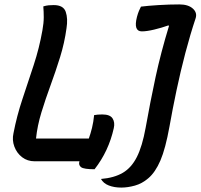

<svg xmlns="http://www.w3.org/2000/svg" viewBox="-20 -730 908 869"><path d="M437 80Q497 75 536 52Q575 29 599.5 -19.5Q624 -68 639 -151Q660 -269 684 -380.5Q708 -492 745 -613L742 -615Q711 -604 677.5 -596Q644 -588 622 -588Q583 -588 600 -654Q604 -669 609 -681Q614 -693 618 -700Q649 -704 697.5 -707Q746 -710 792 -710Q832 -710 853 -691Q874 -672 865 -646Q841 -574 819 -490.5Q797 -407 779 -321.5Q761 -236 747 -157Q729 -57 706 -3.5Q683 50 651 77Q623 101 590.5 110Q558 119 529 119Q497 119 472.5 109.5Q448 100 437 80ZM137 0Q104 0 80 -18.5Q56 -37 45 -66.5Q34 -96 41 -127Q56 -205 81.5 -281.5Q107 -358 132.5 -435.5Q158 -513 172 -593Q178 -626 178 -651.5Q178 -677 176 -701Q189 -705 200 -706Q211 -707 223 -707Q267 -707 277.5 -676.5Q288 -646 281 -602Q272 -536 252 -471.5Q232 -407 209 -344.5Q186 -282 167.5 -221.5Q149 -161 143 -103H382Q390 -125 396.5 -151.5Q403 -178 406 -209Q421 -212 443 -212Q478 -212 489.5 -194Q501 -176 495 -150Q472 -46 408 36Q360 36 347.5 27Q335 18 339 2L340 0Z"/></svg>

Font: Recursive Sn Csl St Med
Style: Italic
Weight: 500
Italic angle: -15°
Version: Version 1.079;hotconv 1.0.112;makeotfexe 2.5.65598; ttfautoh